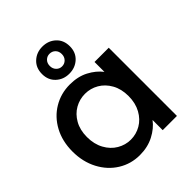

<svg xmlns="http://www.w3.org/2000/svg" viewBox="-238 -956 1097 1097"><g transform="rotate(-45 310.5 -407.5)"><path d="M251 -560Q316 -560 364.5 -534.5Q413 -509 442 -471V-551H557V0H442V-82Q413 -43 363 -17Q313 9 249 9Q178 9 119 -27.5Q60 -64 25.5 -129.5Q-9 -195 -9 -278Q-9 -361 25.5 -425Q60 -489 119.5 -524.5Q179 -560 251 -560ZM275 -461Q231 -461 193 -439.5Q155 -418 131.5 -376.5Q108 -335 108 -278Q108 -221 131.5 -178Q155 -135 193.5 -112.5Q232 -90 275 -90Q319 -90 357 -112Q395 -134 418.5 -176.5Q442 -219 442 -276Q442 -333 418.5 -375Q395 -417 357 -439Q319 -461 275 -461ZM293 -605Q246 -605 213.5 -635Q181 -665 181 -714Q181 -764 213.5 -794Q246 -824 293 -824Q341 -824 373.5 -794Q406 -764 406 -714Q406 -665 373.5 -635Q341 -605 293 -605ZM293 -766Q273 -766 259 -752Q245 -738 245 -715Q245 -693 259 -678.5Q273 -664 293 -664Q314 -664 328 -678.5Q342 -693 342 -715Q342 -738 328 -752Q314 -766 293 -766Z"/></g></svg>

Font: Poppins Medium A&M
Style: Regular
Weight: 500
Designer: Ninad Kale (Devanagari), Jonny Pinhorn (Latin)
Foundry: Indian Type Foundry
Version: 4.004